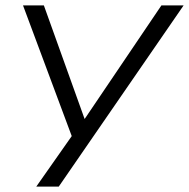

<svg xmlns="http://www.w3.org/2000/svg" viewBox="-20 -509 698 709"><path d="M114 180 253 -18 257 26 65 -489H142L297 -57H284L576 -489H658L197 180Z"/></svg>

Font: Nunito Sans 10pt Expanded Light
Style: Italic
Weight: 300
Width: 7
Italic angle: -9°
Designer: Vernon Adams
Foundry: Vernon Adams
Version: Version 3.101;gftools[0.9.27]